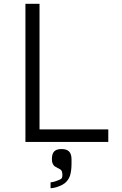

<svg xmlns="http://www.w3.org/2000/svg" viewBox="-20 -745 640 1008"><path d="M295 197.5Q302 194.5 304.8 189.5Q307.5 184.5 307.5 173Q307.5 162 305 155Q302.5 148 294.5 143Q290 140 282.5 137Q272.5 132 266.8 127.8Q261 123.5 256.8 114.5Q252.5 105.5 252.5 90Q252.5 62.5 264.5 50Q276.5 37.5 303 37.5Q330 37.5 342.8 50.5Q355.5 63.5 355.5 92V113.5Q355.5 150.5 348 175.5Q342 195.5 326 211.5Q314.5 223.5 288.5 233.5Q275.5 238.5 264 240.8Q252.5 243 245.5 243V212.5Q260.5 210.5 273.8 206Q287 201.5 295 197.5ZM113.5 -725H187.5V-65.5H548.5V0H113.5Z"/></svg>

Font: JuliaMono Light
Style: Regular
Weight: 300
Monospace: yes
Designer: cormullion
Foundry: corm
Version: Version 0.054; ttfautohint (v1.8.4)